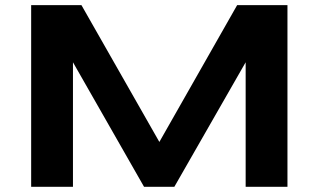

<svg xmlns="http://www.w3.org/2000/svg" viewBox="-20 -720 1228 740"><path d="M100.1 0V-700.2H293.9L594.2 -172.9L894 -700.2H1087.9V0H926.8V-480L651.9 0H535.2L261.2 -480V0Z"/></svg>

Font: Messapia Bold
Style: Regular
Weight: 400
Designer: Luca Marsano
Foundry: Collletttivo
Version: Version 1.000;FEAKit 1.0